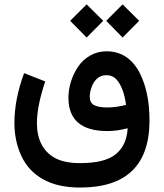

<svg xmlns="http://www.w3.org/2000/svg" viewBox="-20 -635 743 871"><path d="M461.9 -540.5 536.1 -615.2 611.3 -540.5 536.1 -464.8ZM298.3 -540.5 373 -615.2 448.2 -540.5 373 -464.8ZM343.3 215.8Q241.2 215.8 174.3 177.7Q107.4 139.6 76.2 70.8Q45.4 3.9 45.4 -77.1Q45.4 -185.1 89.4 -303.2L185.1 -265.6Q147.5 -152.8 147.5 -77.6Q147.5 34.2 226.6 80.1Q269.5 105 343.3 105Q456.1 105 505.9 64Q555.2 22.9 559.1 -53.2Q512.2 -40.5 467.3 -40.5Q290.5 -40.5 290.5 -191.9Q290.5 -228.5 302 -265.1Q313.5 -301.8 334.5 -332.8Q355.5 -363.8 389.2 -383.1Q422.9 -402.3 462.9 -402.3Q562.5 -402.3 613.8 -304.2Q658.2 -216.8 658.2 -88.9Q658.2 215.8 343.3 215.8ZM551.8 -159.2Q541.5 -236.3 509.8 -272.9Q491.7 -293.9 461.9 -293.9Q438 -293.9 421.1 -279.1Q404.3 -264.2 395.5 -239.7Q387.2 -216.3 387.2 -196.3Q387.2 -168.5 407.2 -158Q427.2 -147.5 467.3 -147.5Q507.3 -147.5 551.8 -159.2Z"/></svg>

Font: Vazirmatn UI FD NL Medium
Style: Regular
Weight: 500
Designer: Saber Rastikerdar
Foundry: Saber Rastikerdar
Version: Version 33.003